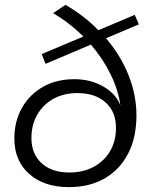

<svg xmlns="http://www.w3.org/2000/svg" viewBox="-20 -766 623 788"><path d="M263 2Q161 2 100 -52Q39 -106 39 -197Q39 -269 70.5 -324Q102 -379 157 -410Q212 -441 285 -441Q351 -441 403 -411.5Q455 -382 474 -334Q465 -398 433.5 -462Q402 -526 353 -583L167 -504L151 -544L322 -616Q266 -672 198 -712L249 -746Q325 -702 384 -642L533 -705L550 -666L415 -609Q475 -539 507.5 -457.5Q540 -376 540 -292Q540 -202 506 -136Q472 -70 410 -34Q348 2 263 2ZM265 -58Q322 -58 365 -81.5Q408 -105 432 -146Q456 -187 456 -242Q456 -307 413.5 -345.5Q371 -384 297 -384Q242 -384 199.5 -360.5Q157 -337 133 -295.5Q109 -254 109 -199Q109 -134 151 -96Q193 -58 265 -58Z"/></svg>

Font: Montserrat
Style: Italic
Weight: 400
Italic angle: -11.3°
Designer: Julieta Ulanovsky
Foundry: Julieta Ulanovsky
Version: Version 9.000; ttfautohint (v1.8.4.7-5d5b)